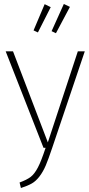

<svg xmlns="http://www.w3.org/2000/svg" viewBox="-20 -942 453 972"><path d="M303.2 -921.9 334 -907.2 263.2 -773.9 241.2 -784.2ZM206.1 -920.9 236.8 -905.8 171.9 -777.8 149.9 -788.1ZM409.2 -682.1 244.1 -192.9Q224.6 -134.8 211.4 -103.8Q198.2 -72.8 179.9 -48.8Q161.6 -24.9 141.1 -13.2Q120.6 -1.5 85.9 9.8L79.1 -18.1Q116.2 -31.7 135.5 -46.6Q154.8 -61.5 171.9 -94.2Q189 -127 210.9 -193.8H200.2L8.8 -682.1H45.9L222.2 -221.2L374 -682.1Z"/></svg>

Font: Fira Sans Compressed UltraLight
Style: Regular
Weight: 200
Width: 1
Designer: Carrois Corporate & Edenspiekermann AG
Foundry: Carrois Corporate GbR & Edenspiekermann AG
Version: Version 4.203;PS 004.203;hotconv 1.0.88;makeotf.lib2.5.64775